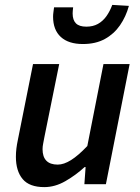

<svg xmlns="http://www.w3.org/2000/svg" viewBox="-20 -753 573 785"><path d="M161 12Q100 12 72.5 -21Q45 -54 45 -112Q45 -129 47 -145.5Q49 -162 53 -181L115 -491H222L162 -195Q159 -178 156.5 -166Q154 -154 154 -143Q154 -112 169.5 -96Q185 -80 216 -80Q241 -80 270.5 -98.5Q300 -117 337 -156L403 -491H510L413 0H325L330 -70H326Q290 -37 247.5 -12.5Q205 12 161 12ZM319 -573Q260 -573 228.5 -602Q197 -631 197 -685Q197 -694 198.5 -704Q200 -714 201 -723H279Q278 -714 277.5 -708.5Q277 -703 277 -698Q277 -671 290.5 -657.5Q304 -644 333 -644Q360 -644 380 -655Q400 -666 414.5 -686Q429 -706 439 -733L507 -729Q495 -685 470.5 -649.5Q446 -614 408.5 -593.5Q371 -573 319 -573Z"/></svg>

Font: Source Sans 3 SemiBold
Style: Italic
Weight: 600
Italic angle: -11°
Designer: Paul D. Hunt
Foundry: Adobe
Version: Version 3.046;hotconv 1.0.118;makeotfexe 2.5.65603